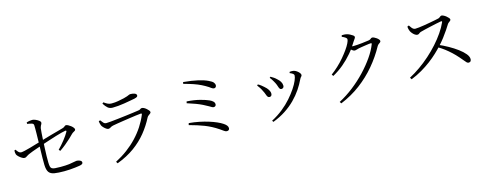

<svg xmlns="http://www.w3.org/2000/svg" viewBox="-29 -1554 6028 2387"><g transform="rotate(-15 2985.0 -360.5)"><path d="M604 -30Q526 -30 478 -38Q430 -46 408.5 -75.5Q387 -105 385 -171Q384 -211 384.5 -259Q385 -307 386.5 -353Q388 -399 389 -431Q389 -464 390 -500Q391 -536 391.5 -571Q392 -606 392 -634.5Q392 -663 391 -680Q390 -699 368.5 -706Q347 -713 310 -718L309 -737Q329 -744 348.5 -747Q368 -750 383 -750Q401 -750 425 -739.5Q449 -729 466.5 -715.5Q484 -702 484 -690Q484 -678 479 -669.5Q474 -661 468.5 -650.5Q463 -640 460 -625Q457 -603 454 -562.5Q451 -522 448.5 -471.5Q446 -421 443.5 -368Q441 -315 440 -267Q439 -219 440 -184Q441 -154 445 -135.5Q449 -117 462 -108Q475 -99 501.5 -96.5Q528 -94 574 -94Q643 -94 685 -99.5Q727 -105 749 -110.5Q771 -116 782 -116Q796 -116 811.5 -112Q827 -108 838 -100Q849 -92 849 -78Q849 -64 836 -57Q823 -50 803 -47Q780 -43 746 -39Q712 -35 675 -32.5Q638 -30 604 -30ZM605 -305Q652 -353 692 -404Q732 -455 755 -496Q760 -505 757.5 -510Q755 -515 744 -513Q725 -510 692 -501.5Q659 -493 620 -481Q581 -469 541 -456Q501 -443 466 -431.5Q431 -420 408 -412Q384 -404 352 -393Q320 -382 288.5 -370.5Q257 -359 233 -348Q216 -340 206.5 -333Q197 -326 189.5 -322Q182 -318 168 -318Q157 -318 137.5 -329.5Q118 -341 101 -357Q84 -373 77 -387Q73 -397 71.5 -411.5Q70 -426 71 -440L87 -446Q102 -423 116 -409.5Q130 -396 148 -396Q163 -396 195.5 -403.5Q228 -411 267.5 -422Q307 -433 344 -444.5Q381 -456 404 -462Q433 -471 475.5 -483.5Q518 -496 564.5 -509Q611 -522 652 -533Q693 -544 720 -552Q741 -558 750.5 -568Q760 -578 771 -578Q782 -578 798.5 -569.5Q815 -561 831 -548.5Q847 -536 857.5 -522.5Q868 -509 868 -500Q868 -489 860 -483Q852 -477 840 -471Q828 -465 816 -453Q796 -432 765.5 -403.5Q735 -375 698.5 -345Q662 -315 622 -288Z M1256 23Q1339 -20 1410 -73Q1481 -126 1539.5 -188Q1598 -250 1642.5 -318.5Q1687 -387 1717 -460Q1724 -479 1705 -476Q1680 -474 1642 -469Q1604 -464 1560 -457.5Q1516 -451 1472.5 -444.5Q1429 -438 1393 -432Q1357 -426 1337 -422Q1314 -417 1300.5 -407Q1287 -397 1270 -397Q1259 -397 1242.5 -408.5Q1226 -420 1212 -435Q1198 -450 1192 -462Q1187 -475 1183.5 -489Q1180 -503 1178 -518L1197 -527Q1214 -504 1228.5 -488.5Q1243 -473 1264 -473Q1281 -473 1323 -477Q1365 -481 1417.5 -487Q1470 -493 1523 -499.5Q1576 -506 1619.5 -512Q1663 -518 1684 -521Q1706 -523 1715.5 -531.5Q1725 -540 1738 -540Q1750 -540 1765 -532Q1780 -524 1794.5 -511.5Q1809 -499 1819 -486.5Q1829 -474 1829 -464Q1829 -455 1819 -446.5Q1809 -438 1797 -430Q1785 -422 1778 -409Q1728 -311 1659 -226Q1590 -141 1495 -72Q1400 -3 1270 46ZM1391 -638Q1353 -638 1328.5 -658.5Q1304 -679 1279 -719L1294 -732Q1323 -711 1344.5 -701.5Q1366 -692 1390 -692Q1437 -692 1476 -699.5Q1515 -707 1553 -715Q1583 -722 1599 -728.5Q1615 -735 1625 -739.5Q1635 -744 1646 -744Q1678 -744 1700.5 -734.5Q1723 -725 1723 -706Q1723 -695 1713 -688.5Q1703 -682 1679 -676Q1651 -671 1616 -664.5Q1581 -658 1541.5 -651.5Q1502 -645 1463 -641.5Q1424 -638 1391 -638Z M2686 12Q2670 12 2651 -2Q2632 -16 2607 -33Q2561 -64 2519.5 -85.5Q2478 -107 2436 -123.5Q2394 -140 2347.5 -154.5Q2301 -169 2246 -184L2253 -208Q2322 -202 2385.5 -189Q2449 -176 2503 -159Q2557 -142 2599 -123.5Q2641 -105 2668 -87Q2694 -70 2707 -53.5Q2720 -37 2720 -19Q2720 -7 2712.5 2.5Q2705 12 2686 12ZM2605 -319Q2595 -319 2582.5 -326Q2570 -333 2550 -345Q2519 -363 2483.5 -380.5Q2448 -398 2402 -415.5Q2356 -433 2292 -453L2297 -475Q2394 -469 2466 -450Q2538 -431 2577 -413Q2605 -400 2620.5 -384.5Q2636 -369 2636 -348Q2636 -336 2628 -327.5Q2620 -319 2605 -319ZM2672 -544Q2662 -544 2653 -548Q2644 -552 2634.5 -559Q2625 -566 2611 -576Q2572 -601 2530.5 -621.5Q2489 -642 2436.5 -660Q2384 -678 2313 -697L2317 -719Q2372 -714 2418.5 -707Q2465 -700 2504.5 -691Q2544 -682 2575.5 -671.5Q2607 -661 2629 -650Q2670 -631 2685 -613.5Q2700 -596 2700 -575Q2700 -567 2696.5 -560Q2693 -553 2686.5 -548.5Q2680 -544 2672 -544Z M3262 32Q3342 -10 3407.5 -62.5Q3473 -115 3523 -172Q3573 -229 3608 -281.5Q3643 -334 3660.5 -376Q3678 -418 3678 -440Q3678 -452 3666 -462Q3654 -472 3625 -484L3630 -499Q3640 -500 3652.5 -500.5Q3665 -501 3677 -499Q3692 -496 3706.5 -488Q3721 -480 3734 -468.5Q3747 -457 3754.5 -445.5Q3762 -434 3762 -424Q3762 -412 3752 -403Q3742 -394 3734 -377Q3706 -317 3664.5 -255.5Q3623 -194 3566.5 -137Q3510 -80 3437.5 -32.5Q3365 15 3274 50ZM3309 -261Q3293 -261 3284.5 -273Q3276 -285 3269 -306.5Q3262 -328 3248 -354Q3236 -380 3222.5 -400.5Q3209 -421 3195 -439L3207 -450Q3227 -440 3245.5 -425.5Q3264 -411 3277 -399Q3308 -373 3324 -347Q3340 -321 3340 -297Q3340 -281 3332 -271Q3324 -261 3309 -261ZM3477 -319Q3462 -319 3454.5 -331.5Q3447 -344 3441 -364.5Q3435 -385 3423 -409Q3416 -423 3407.5 -437Q3399 -451 3390 -465.5Q3381 -480 3371 -491L3383 -502Q3405 -490 3423 -477.5Q3441 -465 3457 -449Q3481 -429 3495.5 -404.5Q3510 -380 3510 -353Q3510 -337 3500.5 -328Q3491 -319 3477 -319Z M4134 24Q4230 -27 4320 -97Q4410 -167 4486 -247.5Q4562 -328 4619 -410Q4676 -492 4704 -566Q4710 -581 4696 -581Q4688 -581 4667.5 -578.5Q4647 -576 4621.5 -572Q4596 -568 4572.5 -564.5Q4549 -561 4536 -558Q4520 -554 4505.5 -549.5Q4491 -545 4480 -545Q4469 -545 4453 -557Q4437 -569 4419 -583L4434 -607Q4449 -605 4460.5 -604Q4472 -603 4481 -603Q4499 -603 4528.5 -605Q4558 -607 4589 -610.5Q4620 -614 4644.5 -617.5Q4669 -621 4679 -622Q4701 -626 4709.5 -635.5Q4718 -645 4731 -645Q4740 -645 4754.5 -638.5Q4769 -632 4783.5 -621.5Q4798 -611 4808 -599.5Q4818 -588 4818 -578Q4818 -568 4809 -561Q4800 -554 4789.5 -546.5Q4779 -539 4771 -526Q4703 -402 4611.5 -293.5Q4520 -185 4405 -98.5Q4290 -12 4149 46ZM4126 -330Q4172 -364 4217 -406Q4262 -448 4300 -493Q4338 -538 4367.5 -579.5Q4397 -621 4413 -654Q4429 -687 4429 -704Q4429 -717 4411.5 -729Q4394 -741 4368 -752L4373 -771Q4387 -771 4401.5 -771Q4416 -771 4433 -767Q4453 -763 4474 -752.5Q4495 -742 4510 -731Q4525 -720 4525 -710Q4525 -697 4516 -687Q4507 -677 4496 -658Q4454 -586 4399.5 -522Q4345 -458 4280.5 -404Q4216 -350 4141 -309Z M5056 -41Q5126 -78 5195.5 -127Q5265 -176 5329 -233Q5393 -290 5449 -352.5Q5505 -415 5549 -479Q5593 -543 5620 -604Q5627 -620 5608 -618Q5582 -614 5545 -606Q5508 -598 5469.5 -589.5Q5431 -581 5397.5 -573Q5364 -565 5343 -559Q5328 -556 5319 -549.5Q5310 -543 5303 -538Q5296 -533 5284 -533Q5270 -533 5253 -544.5Q5236 -556 5222.5 -572.5Q5209 -589 5203 -602Q5199 -611 5194.5 -626.5Q5190 -642 5189 -663L5210 -672Q5219 -660 5228.5 -645.5Q5238 -631 5250.5 -621.5Q5263 -612 5279 -612Q5295 -612 5326 -615.5Q5357 -619 5394.5 -625Q5432 -631 5470 -638Q5508 -645 5539 -651Q5570 -657 5586 -661Q5597 -664 5604.5 -670Q5612 -676 5619 -681Q5626 -686 5633 -686Q5644 -686 5660 -678Q5676 -670 5691.5 -657.5Q5707 -645 5717.5 -632.5Q5728 -620 5728 -612Q5728 -602 5720 -595Q5712 -588 5702 -581Q5692 -574 5685 -564Q5668 -536 5641.5 -496.5Q5615 -457 5581.5 -413Q5548 -369 5509 -327Q5475 -290 5430.5 -248Q5386 -206 5331 -164.5Q5276 -123 5211 -85Q5146 -47 5071 -17ZM5810 -33Q5797 -33 5785.5 -44Q5774 -55 5758.5 -75Q5743 -95 5716 -125Q5681 -165 5644.5 -199Q5608 -233 5567.5 -264Q5527 -295 5477 -323L5497 -347Q5560 -320 5621.5 -285.5Q5683 -251 5733.5 -213.5Q5784 -176 5814 -139.5Q5844 -103 5844 -70Q5844 -55 5836 -44Q5828 -33 5810 -33Z"/></g></svg>

Font: Noto Serif JP
Style: Regular
Weight: 400
Designer: Ryoko NISHIZUKA  (kana & ideographs); Frank Grießhammer (Latin, Greek & Cyrillic); Wenlong ZHANG  (bopomofo); Sandoll Co
Foundry: Adobe
Version: Version 2.003-H1;hotconv 1.1.1;makeotfexe 2.6.0